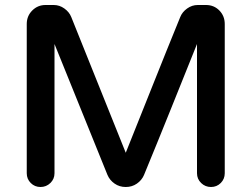

<svg xmlns="http://www.w3.org/2000/svg" viewBox="-20 -733 1006 768"><path d="M87 -40V-637Q87 -669 109 -691Q131 -713 162 -713H195Q218 -713 237.5 -699Q257 -685 265 -665L483 -122Q538 -259 591.5 -393.5Q645 -528 701 -665Q709 -685 728.5 -699Q748 -713 771 -713H804Q836 -713 857.5 -691Q879 -669 879 -637V-40Q879 -17 863 -1Q847 15 824 15Q801 15 784.5 -1Q768 -17 768 -40V-557Q715 -425 662.5 -294.5Q610 -164 556 -33Q547 -12 527.5 1.5Q508 15 483 15Q458 15 438.5 1.5Q419 -12 410 -33L198 -557V-40Q198 -17 181.5 -1Q165 15 142 15Q119 15 103 -1Q87 -17 87 -40Z"/></svg>

Font: Varela Round Precious
Style: Medium
Weight: 500
Designer: Joe Prince
Foundry: Joe Prince
Version: Version 1.000